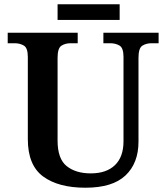

<svg xmlns="http://www.w3.org/2000/svg" viewBox="-20 -867 777 897"><path d="M379 10Q253 10 181.5 -42.5Q110 -95 110 -217V-601Q110 -643 91.5 -654Q73 -665 49 -665H16V-714H343V-665H310Q285 -665 267 -653.5Q249 -642 249 -597V-210Q249 -125 291.5 -91Q334 -57 404 -57Q477 -57 517 -95.5Q557 -134 557 -207V-601Q557 -643 538.5 -654Q520 -665 495 -665H463V-714H721V-665H688Q663 -665 645 -653.5Q627 -642 627 -597V-205Q627 -105 566.5 -47.5Q506 10 379 10ZM249 -774V-847H539V-774Z"/></svg>

Font: Noto Nastaliq Urdu SemiBold
Style: Regular
Weight: 600
Version: Version 3.007